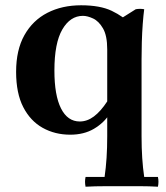

<svg xmlns="http://www.w3.org/2000/svg" viewBox="-20 -495 630 727"><path d="M578 175Q582 193 578 212Q544 210 511 210Q478 210 451 210Q424 210 381.5 210Q339 210 304 212Q300 193 304 175H376Q381 141 383.5 103Q386 65 386 20V-392L494 -460Q510 -463 526 -460Q523 -438 520.5 -404.5Q518 -371 517 -335.5Q516 -300 516 -270V20Q516 65 518.5 103Q521 141 526 175ZM246 15Q188 15 141.5 -11Q95 -37 68 -89.5Q41 -142 41 -223Q41 -306 72.5 -362Q104 -418 159.5 -446.5Q215 -475 287 -475Q359 -475 403 -454Q447 -433 483 -398L386 -308Q386 -360 370 -387.5Q354 -415 332.5 -425Q311 -435 294 -435Q246 -435 216 -383.5Q186 -332 186 -228Q186 -134 211 -84.5Q236 -35 282 -35Q310 -35 335.5 -54Q361 -73 386 -111L396 -65Q374 -30 336 -7.5Q298 15 246 15Z"/></svg>

Font: Poltawski Nowy
Style: Bold
Weight: 700
Designer: Adam Pótawski, Mateusz Machalski, Borys Kosmynka, Ania Wieluska
Foundry: Capitalics.wtf
Version: Version 1.001;gftools[0.9.25]